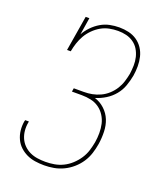

<svg xmlns="http://www.w3.org/2000/svg" viewBox="-139 -831 778 928"><g transform="rotate(20 250.0 -367.5)"><path d="M199 8Q175 8 152 4.5Q129 1 109 -8.5Q89 -18 73 -33Q57 -48 47.5 -68.5Q38 -89 35.5 -112Q33 -135 37 -159Q38 -161 38 -162.5Q38 -164 39 -166H58Q58 -165 57.5 -163Q57 -161 57 -160Q53 -139 55 -118Q57 -97 65 -79Q73 -61 87 -47Q101 -33 119 -24.5Q137 -16 157.5 -13Q178 -10 199 -10Q222 -10 245 -14Q268 -18 289.5 -28.5Q311 -39 329.5 -56Q348 -73 361.5 -93.5Q375 -114 382 -136.5Q389 -159 393 -181Q397 -205 397 -229.5Q397 -254 392 -276Q387 -298 374.5 -317.5Q362 -337 343.5 -350Q325 -363 302 -368Q279 -373 255 -373H204L207 -391H258Q280 -391 301 -395Q322 -399 342.5 -408.5Q363 -418 380 -433.5Q397 -449 409 -468Q421 -487 427.5 -508Q434 -529 438 -550Q441 -572 441.5 -593.5Q442 -615 437 -635.5Q432 -656 421.5 -673.5Q411 -691 394 -703Q377 -715 356.5 -720Q336 -725 314 -725Q292 -725 269.5 -720.5Q247 -716 227 -704.5Q207 -693 190 -676Q173 -659 161.5 -639Q150 -619 143 -597.5Q136 -576 132 -554H113L143 -735H162L148 -647Q160 -669 178.5 -688Q197 -707 219 -720Q241 -733 265.5 -738Q290 -743 314 -743Q339 -743 362.5 -737.5Q386 -732 405 -719Q424 -706 437 -686.5Q450 -667 455.5 -644Q461 -621 461 -596.5Q461 -572 457 -547Q452 -520 442.5 -493Q433 -466 414.5 -443.5Q396 -421 371 -405.5Q346 -390 319 -382Q348 -373 370.5 -352Q393 -331 404 -303.5Q415 -276 416 -243.5Q417 -211 412 -179Q408 -154 400 -129Q392 -104 377.5 -82Q363 -60 342.5 -42Q322 -24 298 -12.5Q274 -1 249 3.5Q224 8 199 8Z"/></g></svg>

Font: Iosevka Slab Thin Oblique
Style: Regular
Weight: 100
Italic angle: -9°
Monospace: yes
Designer: Belleve Invis
Foundry: Belleve Invis
Version: Version 11.1.0; ttfautohint (v1.8.3)